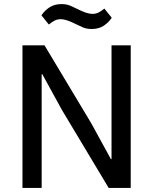

<svg xmlns="http://www.w3.org/2000/svg" viewBox="-20 -920 750 940"><path d="M283 -382 187 -557H184V0H90V-698H198L427 -316L523 -141H526V-698H620V0H512ZM429 -778Q403 -778 384.5 -786.5Q366 -795 349 -803Q304 -826 278 -826Q261 -826 248 -819.5Q235 -813 219 -800L183 -845Q197 -867 221.5 -883.5Q246 -900 281 -900Q307 -900 325.5 -891.5Q344 -883 361 -875Q406 -852 432 -852Q449 -852 462 -858.5Q475 -865 491 -878L527 -833Q513 -811 488.5 -794.5Q464 -778 429 -778Z"/></svg>

Font: IBM Plex Sans Arabic Text
Style: Regular
Weight: 450
Designer: Mike Abbink, Paul van der Laan, Pieter van Rosmalen, Wael Morcos, Khajak Apelian
Foundry: Bold Monday
Version: Version 1.2